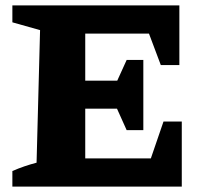

<svg xmlns="http://www.w3.org/2000/svg" viewBox="-20 -694 767 714"><path d="M588 -242H656V0H26V-58Q49 -68 71 -75.5Q93 -83 116 -89L129 -582L26 -611V-674H647V-452H578L534 -569H222L297 -644V-394H416L451 -471H513V-210H451L415 -290H297V-30L222 -105H541Z"/></svg>

Font: Piazzolla Thin Black
Style: Regular
Weight: 900
Version: Version 2.005